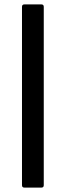

<svg xmlns="http://www.w3.org/2000/svg" viewBox="-20 -759 299 873"><path d="M91 94Q80 94 80 83V-728Q80 -739 91 -739H168Q179 -739 179 -728V83Q179 94 168 94Z"/></svg>

Font: Sofia Sans SemiBold
Style: Regular
Weight: 600
Designer: Botio Nikoltchev, Ani Petrova
Foundry: lettersoup
Version: Version 4.101; ttfautohint (v1.8.4.7-5d5b)